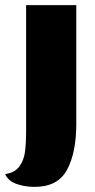

<svg xmlns="http://www.w3.org/2000/svg" viewBox="-48 -530 371 750"><path d="M87 200Q49 200 16.5 188.5Q-16 177 -28 150Q9 145 27 121Q45 97 49.5 64Q54 31 54 -21V-510H250V-46Q250 66 214 133Q178 200 87 200Z"/></svg>

Font: Sansita ExtraBold
Style: Regular
Weight: 800
Designer: Pablo Cosgaya
Foundry: Omnibus-Type
Version: Version 1.006